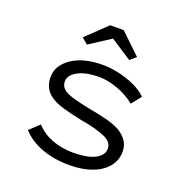

<svg xmlns="http://www.w3.org/2000/svg" viewBox="-133 -860 950 990"><g transform="rotate(20 341.5 -365.0)"><path d="M353 10Q269 10 201 -15Q133 -40 91 -87L144 -137Q181 -97 233.5 -77Q286 -57 348 -57Q379 -57 408.5 -61Q438 -65 461 -75Q484 -85 497.5 -100.5Q511 -116 511 -138Q511 -174 465 -194Q442 -204 409 -213Q376 -222 333 -229Q270 -242 224 -255.5Q178 -269 150 -291Q129 -307 118 -330.5Q107 -354 107 -384Q107 -418 124 -445Q141 -472 172.5 -493Q204 -514 246.5 -524.5Q289 -535 338 -535Q381 -535 427 -525Q473 -515 515 -496Q557 -477 585 -449L542 -396Q516 -418 482.5 -434.5Q449 -451 412.5 -460.5Q376 -470 340 -470Q311 -470 283 -465Q255 -460 232.5 -449Q210 -438 197 -423Q184 -408 184 -388Q184 -372 191 -360.5Q198 -349 213 -339Q234 -327 270 -317.5Q306 -308 355 -298Q408 -289 451.5 -277.5Q495 -266 526 -249Q556 -230 572 -206Q588 -182 588 -149Q588 -100 557.5 -64Q527 -28 474.5 -9Q422 10 353 10ZM226 -605 193 -633 305 -740H379L491 -633L458 -605L327 -690H357Z"/></g></svg>

Font: Lexend Mega Light
Style: Regular
Weight: 300
Version: Version 1.007